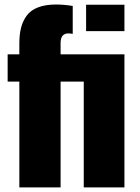

<svg xmlns="http://www.w3.org/2000/svg" viewBox="-20 -814 609 834"><path d="M354 -678.7V-793.5H520.5V-678.7ZM64 0V-459.5H13.2V-578.1H64V-625Q64 -664.1 71.5 -693.6Q79.1 -723.1 96.4 -746.6Q113.8 -770 145.8 -782.2Q177.7 -794.4 223.1 -794.4Q257.3 -794.4 295.9 -788.1V-667Q284.2 -668.9 277.3 -668.9Q243.2 -668.9 243.2 -627.4V-578.1H520.5V0H343.8V-459.5H243.2V0Z"/></svg>

Font: Oswald
Style: Heavy
Weight: 800
Designer: Vernon Adams
Foundry: Vernon Adams
Version: 3.0; ttfautohint (v0.95) -l 8 -r 50 -G 200 -x 0 -w "G" -W -c